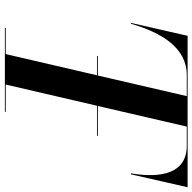

<svg xmlns="http://www.w3.org/2000/svg" viewBox="-21 -770 790 788"><g transform="rotate(90 374.0 -376.0)"><path d="M94 -4.5V-1H439V-4.5H327L414 -379H537.5V-382.5H415L499.5 -747.5H578C690 -747.5 713 -645.5 691.5 -518.5H695.5L748.5 -751H127L74 -518.5H77.5C114 -644.5 176 -747.5 288 -747.5H374.5L290 -382.5H209.5V-379H289L202 -4.5Z"/></g></svg>

Font: Bodoni* 48pt Medium
Style: Italic
Weight: 500
Italic angle: -13°
Version: Version 2.3